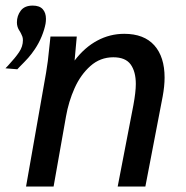

<svg xmlns="http://www.w3.org/2000/svg" viewBox="-63 -684 683 704"><path d="M117.5 -507.5Q118.5 -515 119.5 -525.8Q120.5 -536.5 122 -550H218.5L210.5 -462Q247.5 -510.5 293.8 -535.2Q340 -560 392.5 -560Q465 -560 502.8 -517.8Q540.5 -475.5 540.5 -399.5Q540.5 -368.5 533.5 -330.5L470 0H368.5L426 -298Q435 -346.5 435 -376Q435 -421.5 416 -447.8Q397 -474 352.5 -474Q304.5 -474 268.5 -442Q232.5 -410 210.5 -360.8Q188.5 -311.5 179 -257L133.5 0H32.5L106 -417.5Q113 -458 117.5 -507.5ZM105.5 -615Q105.5 -606 104 -597Q100 -575.5 89.8 -550.5Q79.5 -525.5 65 -504Q53 -486 40.8 -472.2Q28.5 -458.5 9 -439L0.5 -430L-43 -433.5L-33 -444Q-7 -472 7 -492.8Q21 -513.5 21 -536.5Q21 -544.5 19 -550Q17 -555.5 14.5 -560.2Q12 -565 11 -567Q10 -568.5 6.5 -574.2Q3 -580 1 -587Q-1 -594 -1 -602Q-1 -626 13 -644.8Q27 -663.5 57 -663.5Q82 -663.5 93.8 -650.2Q105.5 -637 105.5 -615Z"/></svg>

Font: JuliaMono MediumItalic
Style: Regular
Weight: 500
Italic angle: -9°
Monospace: yes
Designer: cormullion
Foundry: corm
Version: Version 0.049; ttfautohint (v1.8.4)